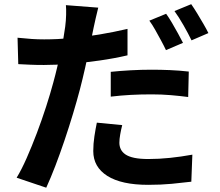

<svg xmlns="http://www.w3.org/2000/svg" viewBox="-20 -823 1040 906"><path d="M443.6 -786.9Q438.1 -766.3 431.7 -737.4Q425.4 -708.6 421.8 -692.4Q414.8 -658.3 404.7 -609.2Q394.5 -560.1 382.3 -505.5Q370.1 -451 356.9 -400.4Q343.1 -348 324.5 -286.1Q305.9 -224.3 284.5 -160.9Q263.1 -97.5 241 -39.9Q218.8 17.7 198.2 62.7L58.5 15.6Q81.5 -22 105.7 -76.8Q129.8 -131.6 153.7 -194.5Q177.5 -257.5 197.6 -319.7Q217.6 -381.8 231.6 -434Q241.4 -469.6 250.1 -506.7Q258.9 -543.8 266.6 -578.7Q274.3 -613.7 279.5 -644.2Q284.7 -674.8 287.7 -697.2Q291.3 -725.3 292 -753.1Q292.7 -781 291 -798.7ZM188.5 -637.2Q250 -637.2 315.9 -643.1Q381.7 -649 449.1 -660.2Q516.5 -671.5 581.7 -686.7V-561.9Q519.7 -547.4 449.7 -537.4Q379.7 -527.4 311.7 -521.9Q243.8 -516.4 187.3 -516.4Q150.5 -516.4 121.7 -517.7Q92.8 -519.1 66.2 -520.4L62.8 -645Q101.9 -641 129.7 -639.1Q157.5 -637.2 188.5 -637.2ZM502.6 -484Q545.1 -488.5 595.8 -491.3Q646.6 -494.1 695.1 -494.1Q737.8 -494.1 782.3 -492.2Q826.8 -490.3 870.8 -485.3L868 -365.2Q830.6 -370.2 786.4 -374Q742.1 -377.7 696 -377.7Q643.9 -377.7 596.9 -375.2Q550 -372.7 502.6 -367ZM556.7 -232.6Q551.3 -211.6 547.3 -189Q543.3 -166.4 543.3 -149.6Q543.3 -133 549.9 -119.1Q556.5 -105.1 571.5 -94.6Q586.6 -84 613.3 -78.3Q640.1 -72.6 680.3 -72.6Q729.9 -72.6 781.9 -78Q833.9 -83.4 887.7 -93.2L882.8 34.4Q840.7 39.6 790.1 44.4Q739.5 49.2 679.3 49.2Q553.2 49.2 486.6 7.2Q420.1 -34.9 420.1 -110.2Q420.1 -144.9 425.5 -179.9Q430.8 -214.9 437 -244.2ZM763.9 -758Q776.9 -740.2 791.7 -715Q806.4 -689.9 820.2 -664.8Q834 -639.6 843.5 -620.8L763.2 -586.5Q753.4 -607.3 740 -632Q726.6 -656.7 712.6 -681.7Q698.7 -706.7 684.7 -725.5ZM882.3 -803.3Q895.5 -784.6 910.9 -759.2Q926.2 -733.8 940.5 -709.2Q954.9 -684.6 963.3 -666.9L883.8 -632.6Q868.4 -664.5 846 -703.7Q823.7 -742.8 803.3 -770.8Z"/></svg>

Font: Noto Sans HK Thin
Style: Regular
Weight: 100
Designer: Ryoko NISHIZUKA 西塚涼子 (kana, bopomofo & ideographs); Paul D. Hunt (Latin, Greek & Cyrillic); Sandoll Communications 산돌커뮤니
Foundry: Adobe
Version: Version 2.004-H2;hotconv 1.0.118;makeotfexe 2.5.65603